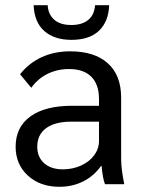

<svg xmlns="http://www.w3.org/2000/svg" viewBox="-20 -707 554 737"><path d="M40 0ZM40 -144Q40 -219 96.5 -260Q153 -301 257 -301H360V-327Q360 -383 330.5 -412.5Q301 -442 245 -442Q200 -442 162.5 -423.5Q125 -405 100 -370L57 -422Q91 -465 140 -487.5Q189 -510 249 -510Q343 -510 394 -464Q445 -418 445 -332V-97Q445 -58 457 0H383Q374 -23 370 -70H368Q340 -31 299 -10.5Q258 10 208 10Q134 10 87 -33Q40 -76 40 -144ZM360 -166V-240H254Q191 -240 157 -215Q123 -190 123 -144Q123 -104 149.5 -80.5Q176 -57 221 -57Q259 -57 291 -71.5Q323 -86 341.5 -111Q360 -136 360 -166ZM109 -687H163Q165 -652 188 -631.5Q211 -611 254 -611Q294 -611 318 -630Q342 -649 345 -687H399Q397 -625 360.5 -589.5Q324 -554 254 -554Q189 -554 150.5 -587.5Q112 -621 109 -687Z"/></svg>

Font: Sarabun
Style: Regular
Weight: 400
Designer: Suppakit Chalermlarp | Katatrad Co.,Ltd.
Foundry: Cadson Demak Co.,Ltd.
Version: Version 1.000; ttfautohint (v1.6)